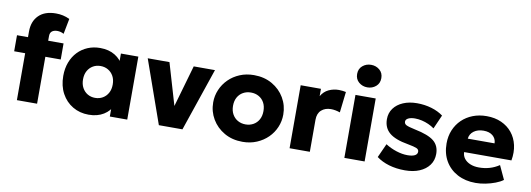

<svg xmlns="http://www.w3.org/2000/svg" viewBox="-60 -1142 4231 1531"><g transform="rotate(10 2055.5 -376.5)"><path d="M110.5 0V-556.5Q110.5 -638 159.2 -686.5Q208 -735 298.5 -735Q328 -735 355.5 -729Q383 -723 409.5 -710L385.5 -585.5Q371 -593.5 357.8 -596.5Q344.5 -599.5 332.5 -599.5Q305.5 -599.5 289.8 -587Q274 -574.5 274 -548V-510H398.5V-380H274V0ZM21.5 -380V-510H125.5V-380Z M693 15Q621 15 564 -18.8Q507 -52.5 474 -113.2Q441 -174 441 -255Q441 -316 460 -365.8Q479 -415.5 513 -451Q547 -486.5 593 -505.8Q639 -525 693 -525Q764 -525 814 -494.2Q864 -463.5 885.5 -412.5L863 -377V-510H1004V0H863V-133L885.5 -98Q864 -47 814 -16Q764 15 693 15ZM721 -126Q755 -126 782.2 -141.8Q809.5 -157.5 825.5 -186.5Q841.5 -215.5 841.5 -255Q841.5 -295 825.5 -323.8Q809.5 -352.5 782.2 -368.2Q755 -384 721 -384Q687 -384 660 -368.2Q633 -352.5 617 -323.8Q601 -295 601 -255Q601 -215.5 617 -186.5Q633 -157.5 660 -141.8Q687 -126 721 -126Z M1260 0 1080 -510H1256L1364.5 -141.5H1346.5L1452.5 -510H1624.5L1451 0Z M1939 15Q1855.5 15 1791.5 -21.8Q1727.5 -58.5 1691.2 -120Q1655 -181.5 1655 -255Q1655 -308.5 1675.8 -357.2Q1696.5 -406 1734.5 -443.8Q1772.5 -481.5 1824.5 -503.2Q1876.5 -525 1939 -525Q2022.5 -525 2086.5 -488.2Q2150.5 -451.5 2186.5 -390Q2222.5 -328.5 2222.5 -255Q2222.5 -201.5 2202 -152.8Q2181.5 -104 2143.5 -66.5Q2105.5 -29 2053.5 -7Q2001.5 15 1939 15ZM1939 -126Q1974 -126 2002 -141.8Q2030 -157.5 2046 -186.5Q2062 -215.5 2062 -255Q2062 -295 2046.2 -323.8Q2030.5 -352.5 2002.5 -368.2Q1974.5 -384 1939 -384Q1903.5 -384 1875.5 -368.2Q1847.5 -352.5 1831.5 -323.8Q1815.5 -295 1815.5 -255Q1815.5 -215.5 1831.8 -186.5Q1848 -157.5 1876 -141.8Q1904 -126 1939 -126Z M2318.5 0V-510H2482.5V-450.5Q2505.5 -490 2543.5 -508Q2581.5 -526 2626 -526Q2643 -526 2656.5 -524Q2670 -522 2683 -519.5L2663.5 -351Q2646.5 -357 2627.5 -360.8Q2608.5 -364.5 2589.5 -364.5Q2543 -364.5 2512.8 -337.8Q2482.5 -311 2482.5 -259.5V0Z M2762 0V-510H2926V0ZM2844 -585.5Q2804.5 -585.5 2775.2 -610.2Q2746 -635 2746 -677Q2746 -719 2775.2 -743.5Q2804.5 -768 2844 -768Q2884 -768 2913 -743.5Q2942 -719 2942 -677Q2942 -635 2913 -610.2Q2884 -585.5 2844 -585.5Z M3254 14Q3183 14 3124.2 -3.5Q3065.5 -21 3023 -53L3074 -165.5Q3115.5 -139 3163 -123.8Q3210.5 -108.5 3253 -108.5Q3292 -108.5 3312.5 -119.2Q3333 -130 3333 -150.5Q3333 -168.5 3314.2 -177Q3295.5 -185.5 3241 -195.5Q3138 -213 3090.2 -253.2Q3042.5 -293.5 3042.5 -363.5Q3042.5 -413.5 3070 -451Q3097.5 -488.5 3146.2 -509.2Q3195 -530 3258.5 -530Q3320.5 -530 3375.8 -513.5Q3431 -497 3470.5 -467.5L3421 -355Q3400.5 -370.5 3373.8 -382.5Q3347 -394.5 3318.5 -401Q3290 -407.5 3263 -407.5Q3229.5 -407.5 3208.8 -397.2Q3188 -387 3188 -369Q3188 -350.5 3206 -341.5Q3224 -332.5 3278 -321Q3387 -299 3432.5 -261.8Q3478 -224.5 3478 -157.5Q3478 -105.5 3449.8 -67Q3421.5 -28.5 3371.2 -7.2Q3321 14 3254 14Z M3826.5 15Q3742.5 15 3679 -18.8Q3615.5 -52.5 3580 -113.2Q3544.5 -174 3544.5 -255.5Q3544.5 -314.5 3565.2 -364Q3586 -413.5 3623.2 -449.5Q3660.5 -485.5 3711.2 -505.2Q3762 -525 3823 -525Q3890 -525 3942.5 -501.2Q3995 -477.5 4029.2 -435.2Q4063.5 -393 4076.5 -335.8Q4089.5 -278.5 4077.5 -211.5H3694.5Q3695 -181.5 3712.5 -159Q3730 -136.5 3760.5 -123.8Q3791 -111 3831.5 -111Q3876.5 -111 3917 -122.8Q3957.5 -134.5 3994.5 -159L4046 -48Q4022.5 -30 3985.2 -15.8Q3948 -1.5 3906.2 6.8Q3864.5 15 3826.5 15ZM3704.5 -322H3921.5Q3920.5 -360.5 3893 -383.5Q3865.5 -406.5 3818.5 -406.5Q3771 -406.5 3739.8 -383.5Q3708.5 -360.5 3704.5 -322Z"/></g></svg>

Font: Geologica Cursive
Style: Bold
Weight: 700
Designer: Sindre Bremnes, Frode Helland
Foundry: Monokrom Skriftforlag AS
Version: Version 1.010;gftools[0.9.28]